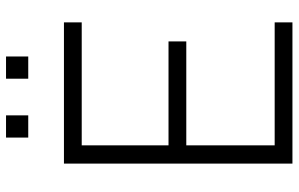

<svg xmlns="http://www.w3.org/2000/svg" viewBox="-188 -754 942 605"><g transform="rotate(-90 282.5 -451.0)"><path d="M337.5 -832.5V-902.5H407.5V-832.5ZM152 -832.5V-902.5H222V-832.5ZM70 0V-720H515V-664H127.5V-390.5H455V-334.5H127.5V-56H515V0Z"/></g></svg>

Font: Manrope ExtraLight Light
Style: Regular
Weight: 300
Version: Version 4.504